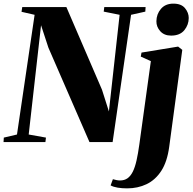

<svg xmlns="http://www.w3.org/2000/svg" viewBox="-42 -782 1060 1057"><path d="M-22.5 0 -21 -24.5 51.5 -41.5 148.5 -700.5 76.5 -717 80.5 -743H323.5L519.5 -288L557.5 -168.5L616.5 -700.5L529 -718L532 -743H759.5L758 -718L679.5 -700.5L578 0H450.5L224.5 -519.5L184 -643L116 -41.5L211 -24.5L208 0ZM889.5 26.5Q878.5 108.5 845.8 158.8Q813 209 764.8 232Q716.5 255 658 255Q629.5 255 605.5 251Q581.5 247 567 238.5L579.5 204.5Q589 207.5 599.5 209.5Q610 211.5 619 211.5Q642.5 211.5 659.5 199.8Q676.5 188 688.8 163.8Q701 139.5 709.5 102Q718 64.5 725 13.5L788.5 -445.5L733 -470.5L737 -492.5L938.5 -525.5L961.5 -507.5ZM900 -586Q862 -586 840.2 -610.2Q818.5 -634.5 819 -665Q819.5 -704.5 844 -733.2Q868.5 -762 912.5 -762Q956 -762 976.5 -737Q997 -712 997 -683Q997 -645.5 972.8 -615.8Q948.5 -586 900 -586Z"/></svg>

Font: Merriweather 120pt Black
Style: Italic
Weight: 900
Italic angle: -7.8°
Version: Version 2.101